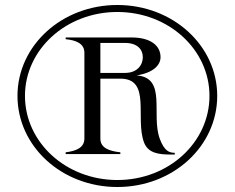

<svg xmlns="http://www.w3.org/2000/svg" viewBox="-20 -736 940 769"><path d="M450 13C673 13 850 -150 850 -352C850 -553 673 -716 450 -716C227 -716 50 -553 50 -352C50 -150 227 13 450 13ZM450 -15C244 -15 80 -166 80 -352C80 -537 244 -688 450 -688C656 -688 819 -537 819 -352C819 -166 656 -15 450 -15ZM620 -180C584 -277 650 -425 527 -434C592 -444 623 -474 623 -507C623 -553 584 -586 506 -586H243V-579C284 -575 318 -562 318 -525V-181C318 -144 284 -131 243 -126V-119H462V-126C416 -131 382 -144 382 -181V-421H462C587 -421 520 -263 557 -165C574 -122 616 -117 666 -117H680V-124C657 -124 638 -132 620 -180ZM481 -444H382V-564H481C530 -564 552 -538 552 -507C552 -476 530 -444 481 -444Z"/></svg>

Font: Sprat
Style: Regular
Weight: 400
Designer: Ethan Nakache
Foundry: Collletttivo
Version: Version 2.000;Glyphs 3.2 (3217)